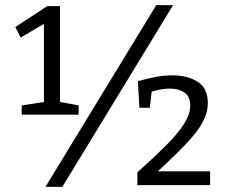

<svg xmlns="http://www.w3.org/2000/svg" viewBox="-20 -725 896 752"><path d="M215 -314 204 -328 288 -312V-276H65V-312L163 -327L152 -314V-643L170 -642L61 -578L40 -619L165 -701H215ZM158 7 592 -705H658L224 7ZM518 0V-50Q585 -110 631 -156Q677 -202 701 -240Q725 -278 725 -311Q725 -347 702.5 -362.5Q680 -378 645 -378Q606 -378 566 -363L575 -376L567 -303H526L520 -407Q555 -417 589 -423.5Q623 -430 655 -430Q715 -430 754.5 -404.5Q794 -379 794 -322Q794 -288 778.5 -256Q763 -224 735 -191Q707 -158 670.5 -122.5Q634 -87 591 -47L590 -54H803V0Z"/></svg>

Font: Bitter Thin
Style: Regular
Weight: 400
Version: Version 3.021